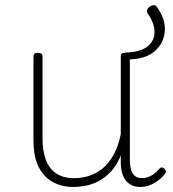

<svg xmlns="http://www.w3.org/2000/svg" viewBox="-20 -724 686 763"><path d="M270 19Q227 19 191 0Q155 -19 134 -60Q113 -101 113 -166V-499Q113 -507 117 -510.5Q121 -514 130 -514Q140 -514 144.5 -510.5Q149 -507 149 -499V-174Q149 -125 162 -89.5Q175 -54 203 -35Q231 -16 275 -16Q305 -16 333.5 -25Q362 -34 387 -54Q412 -74 431 -108Q450 -142 460 -191V-500Q460 -508 464.5 -511.5Q469 -515 479 -515Q539 -517 567 -540Q595 -563 594 -598.5Q593 -634 566 -672Q562 -678 565 -685.5Q568 -693 575 -698Q582 -703 590 -703.5Q598 -704 603 -697Q638 -649 635 -601.5Q632 -554 596.5 -522Q561 -490 496 -488V-91Q496 -68 500.5 -51Q505 -34 516 -25Q527 -16 544 -16Q555 -16 566 -19.5Q577 -23 588.5 -30.5Q600 -38 611 -51Q616 -58 621.5 -58.5Q627 -59 633 -54Q638 -50 639 -44.5Q640 -39 636 -34Q625 -19 609 -7Q593 5 575 12Q557 19 538 19Q520 19 506 13Q492 7 481.5 -5Q471 -17 465.5 -35.5Q460 -54 460 -79V-106Q444 -67 421 -42.5Q398 -18 372.5 -4.5Q347 9 320.5 14Q294 19 270 19Z"/></svg>

Font: Playwrite BE WAL Thin
Style: Regular
Weight: 250
Version: Version 1.002